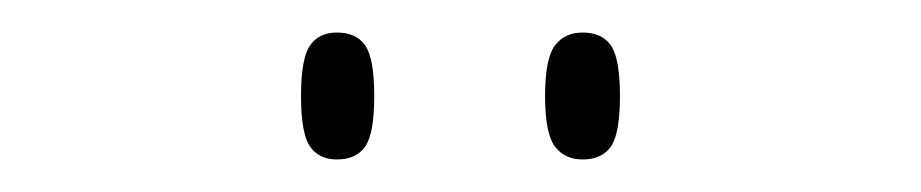

<svg xmlns="http://www.w3.org/2000/svg" viewBox="-20 -757 566 118"><path d="M338 -659Q327 -659 321 -667Q315 -675 315 -698Q315 -721 321 -729Q327 -737 338 -737Q350 -737 355.5 -729Q361 -721 361 -698Q361 -675 355.5 -667Q350 -659 338 -659ZM187 -659Q176 -659 170.5 -667Q165 -675 165 -698Q165 -721 170.5 -729Q176 -737 187 -737Q199 -737 204.5 -729Q210 -721 210 -698Q210 -675 204.5 -667Q199 -659 187 -659Z"/></svg>

Font: Noto Serif Georgian SemiCondensed Thin
Style: Regular
Weight: 100
Width: 4
Designer: Monotype Design Team, Akaki Razmadze
Foundry: Google LLC
Version: Version 2.003; ttfautohint (v1.8.4.7-5d5b)